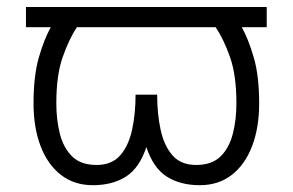

<svg xmlns="http://www.w3.org/2000/svg" viewBox="-20 -528 848 556"><path d="M752.4 -449.2H680.2Q699.7 -414.1 715.1 -360.8Q730.5 -307.6 730.5 -228.5Q730.5 -158.7 710.2 -105.2Q689.9 -51.8 651.4 -21.7Q612.8 8.3 558.6 8.3Q502 8.3 462.9 -16.6Q423.8 -41.5 403.8 -102.1Q383.8 -41.5 344.7 -16.6Q305.7 8.3 249 8.3Q194.8 8.3 156.2 -21.7Q117.7 -51.8 97.4 -105.2Q77.1 -158.7 77.1 -228.5Q77.1 -308.6 92.5 -361.8Q107.9 -415 127 -449.2H55.2V-507.8H752.4ZM259.8 -50.3Q303.7 -50.3 328.1 -78.1Q352.5 -106 362.5 -152.3Q372.6 -198.7 372.6 -253.9H435.1Q435.1 -198.7 445.1 -152.3Q455.1 -106 479.5 -78.1Q503.9 -50.3 547.9 -50.3Q593.8 -50.3 618.9 -75.2Q644 -100.1 654.3 -140.9Q664.6 -181.6 664.6 -228.5Q664.6 -310.1 646.2 -362.3Q627.9 -414.6 604.5 -449.2H202.6Q179.7 -414.6 161.4 -362.3Q143.1 -310.1 143.1 -228.5Q143.1 -181.6 153.3 -140.9Q163.6 -100.1 188.7 -75.2Q213.9 -50.3 259.8 -50.3Z"/></svg>

Font: Giphurs Light
Style: Regular
Weight: 300
Version: Version 0.920; ttfautohint (v1.8.4.7-5d5b)